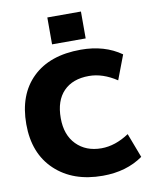

<svg xmlns="http://www.w3.org/2000/svg" viewBox="-102 -1038 915 1125"><g transform="rotate(-10 355.5 -475.0)"><path d="M258 -800V-960H458V-800ZM418 10Q241 10 134.5 -90.5Q28 -191 28 -365Q28 -541 130.5 -640.5Q233 -740 418 -740Q559 -740 658 -670L603 -525Q520 -580 438 -580Q341 -580 287 -524.5Q233 -469 233 -365Q233 -265 289.5 -207.5Q346 -150 438 -150Q520 -150 603 -205L658 -60Q559 10 418 10Z"/></g></svg>

Font: Mplus 1p Black
Style: Regular
Weight: 900
Version: Version 1.061